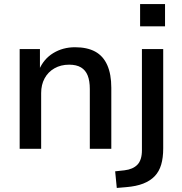

<svg xmlns="http://www.w3.org/2000/svg" viewBox="-20 -734 898 947"><path d="M77 0V-492H177V-388H172Q195 -443 242.5 -472Q290 -501 350 -501Q410 -501 449.5 -479.5Q489 -458 509 -413Q529 -368 529 -301V0H423V-295Q423 -335 412.5 -361.5Q402 -388 379.5 -401.5Q357 -415 321 -415Q280 -415 248.5 -397Q217 -379 200 -347.5Q183 -316 183 -275V0ZM671 -604V-714H794V-604ZM556 193 548 111 594 106Q636 101 658 78Q680 55 680 7V-492H785V-2Q785 44 775 78Q765 112 743 135Q721 158 686.5 171.5Q652 185 603 189Z"/></svg>

Font: NunitoSans_10ptSemiBold
Style: Regular
Weight: 600
Designer: Vernon Adams
Foundry: Vernon Adams
Version: Version 3.101;gftools[0.9.27]